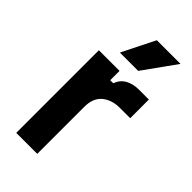

<svg xmlns="http://www.w3.org/2000/svg" viewBox="-221 -757 815 815"><g transform="rotate(45 186.0 -350.0)"><path d="M58 0V-496H182V-440H200Q211 -470 236.5 -484Q262 -498 296 -498H356V-386H294Q246 -386 215 -360.5Q184 -335 184 -282V0ZM128 -552 202 -700H344L238 -552Z"/></g></svg>

Font: Space Grotesk Frontify
Style: Bold
Weight: 700
Designer: Florian Karsten
Version: Version 2.000